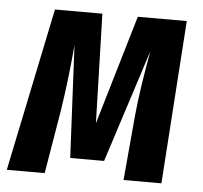

<svg xmlns="http://www.w3.org/2000/svg" viewBox="-51 -575 656 621"><g transform="rotate(5 277.5 -265.0)"><path d="M495 0H372L391 -212Q396 -262 403.5 -311.5Q411 -361 422 -422L304 -56H194L176 -421Q167 -314 151 -209L116 0H-7L103 -530H257L267 -175L372 -530H531Z"/></g></svg>

Font: Fira Sans Compressed SemiBold
Style: Italic
Weight: 600
Width: 1
Italic angle: -8°
Designer: bBox Type GmbH & Carrois Corporate GbR & Edenspiekermann AG
Foundry: bBox Type GmbH & Carrois Corporate GbR & Edenspiekermann AG
Version: Version 4.301